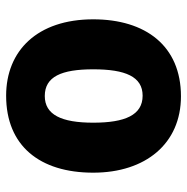

<svg xmlns="http://www.w3.org/2000/svg" viewBox="-12 -588 610 626"><g transform="rotate(-90 293.0 -275.0)"><path d="M543 -276C543 -458 441 -560 294 -560C131 -560 43 -451 43 -276C43 -105 138 10 292 10C457 10 543 -106 543 -276ZM206 -276C206 -380 232 -434 293 -434C356 -434 380 -380 380 -276C380 -171 356 -115 294 -115C231 -115 206 -172 206 -276Z"/></g></svg>

Font: Noto Sans Georgian SemiCondensed ExtraBold
Style: Regular
Weight: 800
Width: 4
Designer: Monotype Design Team, Akaki Razmadze
Foundry: Google LLC
Version: Version 2.005